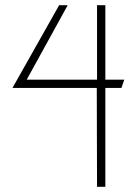

<svg xmlns="http://www.w3.org/2000/svg" viewBox="-20 -720 527 740"><path d="M386 0V-381H448L459 -413H386V-700H354V-413H83L241 -700H208L28 -381H353L354 0Z"/></svg>

Font: Advent Pro
Style: ExtraLight
Weight: 250
Designer: Andreas Kalpakidis
Foundry: Andreas Kalpakidis
Version: Version 2.002 2007